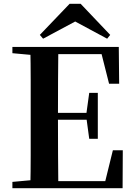

<svg xmlns="http://www.w3.org/2000/svg" viewBox="-20 -987 706 1007"><path d="M403 -967 558 -804 542 -784 334 -896H415L206 -784L189 -804L345 -967ZM45 0V-33L198 -47H213V0ZM139 0Q141 -85 141 -171.5Q141 -258 141 -346V-394Q141 -481 141 -567.5Q141 -654 139 -741H286Q285 -656 284.5 -568Q284 -480 284 -387V-359Q284 -263 284.5 -175Q285 -87 286 0ZM213 0V-37H595L524 -4L572 -199H624L623 0ZM213 -359V-395H459V-359ZM448 -259 433 -370V-391L448 -500H493V-259ZM45 -708V-741H213V-694H198ZM552 -548 504 -738 575 -703H213V-741H603L605 -548Z"/></svg>

Font: Noto Serif KR ExtraLight
Style: Bold
Weight: 700
Version: Version 2.002-H1;hotconv 1.1.0;makeotfexe 2.6.0